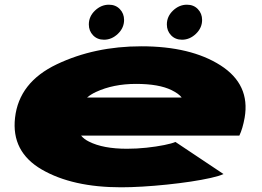

<svg xmlns="http://www.w3.org/2000/svg" viewBox="-20 -789 1113 817"><path d="M495.5 8Q288.5 8 158 -67.5Q27.5 -143 44 -288Q61 -439 221.8 -515.5Q382.5 -592 581.5 -592Q791.5 -592 918.5 -510.8Q1045.5 -429.5 1021 -288Q1012.5 -241 998.5 -212H325Q338 -196.5 358.5 -186.5Q418.5 -156 520.5 -156Q561.5 -156 603.5 -160.5Q645.5 -165 678.8 -171.8Q712 -178.5 726.5 -185L931 -48.5Q913.5 -40 876.5 -31.8Q839.5 -23.5 791.2 -16.2Q743 -9 690 -3.5Q637 2 586.5 5Q536 8 495.5 8ZM350.5 -374H753Q741.5 -390 710 -405.5Q656 -432 559 -432Q462 -432 388 -397.5Q366.5 -387.5 350.5 -374ZM422.5 -620Q394 -620 376 -638.8Q358 -657.5 358 -685Q358 -719 384.2 -744Q410.5 -769 443.5 -769Q472 -769 490 -750.2Q508 -731.5 508 -704Q508 -670.5 481.8 -645.2Q455.5 -620 422.5 -620ZM754.5 -620Q726 -620 708 -638.8Q690 -657.5 690 -685Q690 -719 716.2 -744Q742.5 -769 775.5 -769Q804 -769 822 -750.2Q840 -731.5 840 -704Q840 -670.5 813.8 -645.2Q787.5 -620 754.5 -620Z"/></svg>

Font: Anybody UltraExpanded Black
Style: Italic
Weight: 900
Width: 9
Italic angle: -10°
Designer: Tyler Finck
Foundry: Etcetera Type Company
Version: Version 1.010; ttfautohint (v1.8.3) -l 8 -r 50 -G 200 -x 14 